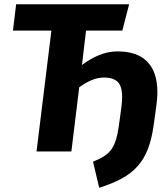

<svg xmlns="http://www.w3.org/2000/svg" viewBox="-20 -713 792 904"><path d="M418 48Q449 36 470 22.5Q491 9 504.5 -10Q518 -29 526 -55Q534 -81 539 -116L552 -212Q555 -236 555 -256Q555 -309 533 -328.5Q511 -348 471 -348Q439 -348 408.5 -334.5Q378 -321 353 -302L316 0H152L222 -569H41L56 -693H588L556 -569H385L366 -407Q404 -436 446.5 -453.5Q489 -471 534 -471Q577 -471 611.5 -460Q646 -449 670.5 -425.5Q695 -402 708 -365.5Q721 -329 721 -278Q721 -263 719.5 -247Q718 -231 716 -214L703 -120Q694 -57 676 -10.5Q658 36 627.5 70Q597 104 552.5 128Q508 152 447 171Z"/></svg>

Font: Qjlgwqiwhsfqbnnlvksmvfsycuq
Style: Regular
Weight: 700
Italic angle: -8°
Designer: Carrois Corporate & Edenspiekermann
Foundry: Carrois Corporate GbR & Edenspiekermann AG
Version: Version 2.001